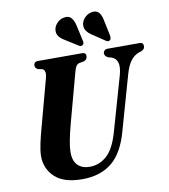

<svg xmlns="http://www.w3.org/2000/svg" viewBox="-98 -1006 967 1099"><g transform="rotate(-10 385.0 -456.5)"><path d="M515.5 -224.5 605.5 -539Q618.5 -586 609.8 -612.5Q601 -639 573.5 -647L557.5 -651Q537 -661.5 537.5 -677.5Q537.5 -686.5 544.2 -693.2Q551 -700 564 -700H749Q770.5 -700 770.5 -679.5Q770.5 -668.5 764.8 -662.2Q759 -656 747.5 -651L734 -647Q707.5 -637 687.8 -611.5Q668 -586 653.5 -535L564 -219.5Q530 -96.5 462.8 -43Q395.5 10.5 292 10.5Q183.5 10.5 131.8 -39Q80 -88.5 81 -161.5Q81 -190.5 90.5 -234Q100 -277.5 110 -313L187.5 -601Q192 -618.5 188.8 -631.8Q185.5 -645 176 -649L149 -654.5Q140.5 -660.5 137 -665.2Q133.5 -670 133.5 -679Q133.5 -687.5 139.2 -693.8Q145 -700 155 -700H414Q437 -700 437 -680Q436.5 -672 432.5 -664.5Q428.5 -657 417.5 -652.5L388 -647Q375.5 -642.5 369.2 -631.5Q363 -620.5 357 -597L280.5 -314Q251.5 -205 251 -157Q250 -104 275.5 -78Q301 -52 345.5 -52Q402 -52 445.5 -91.2Q489 -130.5 515.5 -224.5ZM571.5 -859.5 590.5 -768.5Q591 -761.5 590.2 -755.8Q589.5 -750 584 -745.5Q573.5 -737.5 562 -746L489.5 -794.5Q468 -808.5 456.8 -825Q445.5 -841.5 449.5 -865.5Q454 -887 472.8 -903.8Q491.5 -920.5 515 -922.5Q540.5 -925 553.5 -907.5Q566.5 -890 571.5 -859.5ZM411.5 -859.5 431.5 -769Q433 -762.5 432.5 -756.8Q432 -751 427 -746.5Q416.5 -737.5 404.5 -745.5L330.5 -792Q308 -805 296.2 -821Q284.5 -837 288 -861Q291.5 -882 309.8 -899.5Q328 -917 352 -919.5Q377.5 -923 391.2 -906.2Q405 -889.5 411.5 -859.5Z"/></g></svg>

Font: Fraunces 144pt S050
Style: Bold Italic
Weight: 700
Italic angle: -16°
Version: Version 1.000; ttfautohint (v1.8.3)